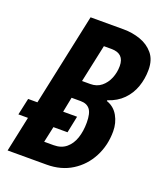

<svg xmlns="http://www.w3.org/2000/svg" viewBox="-146 -803 763 893"><g transform="rotate(20 236.0 -357.0)"><path d="M-2.9 0 34.2 -174.8H-13.2L4.9 -257.8H50.8L147.9 -713.9H312Q355 -713.9 394.5 -700.2Q434.1 -686.5 459.5 -656.2Q484.9 -626 484.9 -576.2Q484.9 -531.7 470.9 -491.9Q457 -452.1 427.7 -422.4Q398.4 -392.6 353 -377.9L352.1 -374Q389.6 -361.3 408.9 -326.9Q428.2 -292.5 428.2 -251Q428.2 -181.6 398.4 -124.5Q368.7 -67.4 315.2 -33.7Q261.7 0 189.9 0ZM143.1 -96.2H189.9Q227.5 -96.2 251.7 -116.5Q275.9 -136.7 287.4 -170.9Q298.8 -205.1 298.8 -247.1Q298.8 -293.5 283.7 -312.7Q268.6 -332 237.8 -332H192.9L178.2 -257.8H247.1L230 -174.8H160.2ZM211.9 -421.9H252.9Q284.7 -421.9 306.9 -439.7Q329.1 -457.5 341.1 -486.3Q353 -515.1 353 -546.9Q353 -577.6 337.2 -593.3Q321.3 -608.9 289.1 -608.9H252Z"/></g></svg>

Font: Open Sans Condensed
Style: Italic
Weight: 400
Width: 3
Italic angle: -12°
Designer: Monotype Design Team
Foundry: Monotype Imaging Inc.
Version: Version 3.000